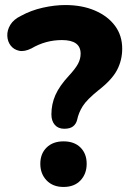

<svg xmlns="http://www.w3.org/2000/svg" viewBox="-20 -736 513 762"><path d="M235 -225Q211 -225 197.5 -240.5Q184 -256 184 -282Q184 -323 200 -359Q216 -395 253 -435Q279 -463 289.5 -482.5Q300 -502 300 -523Q300 -577 226 -577Q161 -577 105 -544Q77 -530 56 -534.5Q35 -539 22.5 -555Q10 -571 9 -593.5Q8 -616 21 -637.5Q34 -659 63 -673Q103 -695 150 -705.5Q197 -716 239 -716Q306 -716 357 -694Q408 -672 436.5 -633.5Q465 -595 465 -543Q465 -497 444.5 -458Q424 -419 371 -378Q325 -341 308.5 -315Q292 -289 286 -260Q282 -244 270 -234.5Q258 -225 235 -225ZM232 6Q190 6 165 -20Q140 -46 140 -86Q140 -126 165 -150.5Q190 -175 232 -175Q275 -175 299.5 -150.5Q324 -126 324 -86Q324 -46 299.5 -20Q275 6 232 6Z"/></svg>

Font: Chiron GoRound TC EB
Style: Regular
Weight: 700
Designer: Ryoko NISHIZUKA 西塚涼子 (kana, bopomofo & ideographs); Paul D. Hunt (Latin, Greek & Cyrillic); Sandoll Communications 산돌커뮤니
Foundry: Adobe
Version: Version 1.000;hotconv 1.1.1;makeotfexe 2.6.0